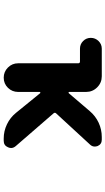

<svg xmlns="http://www.w3.org/2000/svg" viewBox="214 -804 571 1040"><g transform="rotate(90 500.0 -283.5)"><path d="M729.5 -17.6Q689.5 -17.6 652.8 -35.2Q616.2 -52.7 590.8 -84L484.4 -214.8Q482.4 -216.8 480 -215.8Q477.5 -214.8 477.5 -212.9V-95.7Q477.5 -63.5 455.1 -40.5Q432.6 -17.6 400.4 -17.6Q368.2 -17.6 345.2 -40.5Q322.3 -63.5 322.3 -95.7V-420.9Q322.3 -430.7 312.5 -430.7H243.2Q218.8 -430.7 201.7 -447.8Q184.6 -464.8 184.6 -489.3Q184.6 -513.7 201.7 -531.2Q218.8 -548.8 243.2 -548.8H392.6Q427.7 -548.8 452.6 -523.9Q477.5 -499 477.5 -463.9V-372.1Q477.5 -370.1 480 -369.1Q482.4 -368.2 484.4 -370.1L581.1 -483.4Q607.4 -514.6 644 -531.7Q680.7 -548.8 721.7 -548.8H736.3Q760.7 -548.8 770.5 -526.4Q773.4 -517.6 773.4 -510.7Q773.4 -497.1 763.7 -486.3L593.8 -301.8Q586.9 -294.9 593.8 -287.1L771.5 -82Q781.2 -70.3 781.2 -57.6Q781.2 -49.8 777.3 -41Q767.6 -17.6 742.2 -17.6Z"/></g></svg>

Font: Rounded-X Mgen+ 1m bold
Style: Bold
Weight: 700
Designer: [Source Han Sans]
Ryoko NISHIZUKA  (kana & ideographs); Paul D. Hunt (Latin, Greek & Cyrillic); Wenlong ZHANG  (bopomofo
Version: Version 1.059.20150602